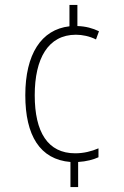

<svg xmlns="http://www.w3.org/2000/svg" viewBox="-20 -744 501 774"><path d="M292 -639V-724H260V-638C146 -625 82 -525 82 -360C82 -198 141 -101 264 -91V10H295V-91C329 -93 357 -101 377 -110V-146C349 -134 318 -126 283 -126C173 -126 120 -211 120 -360C120 -508 174 -604 286 -604C312 -604 341 -598 367 -585L379 -618C354 -630 326 -638 292 -639Z"/></svg>

Font: Noto Sans Sinhala UI Condensed ExtraLight
Style: Regular
Weight: 200
Width: 3
Designer: Jelle Bosma - Monotype Design Team
Foundry: Monotype Imaging Inc.
Version: Version 2.006